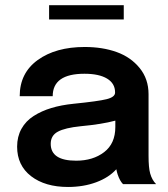

<svg xmlns="http://www.w3.org/2000/svg" viewBox="-20 -725 661 756"><path d="M173.3 -648.4V-704.6H467.3V-648.4ZM248 11.2Q157.7 11.2 102.5 -31.2Q47.4 -73.7 47.4 -147.5Q47.4 -187 64.5 -217.8Q81.5 -248.5 112.5 -268.3Q143.6 -288.1 182.4 -299.8Q221.2 -311.5 269.5 -316.4Q366.7 -326.2 399.9 -334.5Q433.1 -342.8 433.1 -360.4V-361.3Q433.1 -396.5 401.6 -415.5Q370.1 -434.6 312.5 -434.6Q187.5 -434.6 187.5 -346.2H57.6Q57.6 -437.5 128.7 -488.8Q199.7 -540 313.5 -540Q383.8 -540 439.5 -520Q495.1 -500 530 -457Q564.9 -414.1 564.9 -354V-111.8Q564.9 -64.9 571.3 -42Q578.6 -16.1 594.7 0H464.4Q452.1 -12.2 443.4 -37.6Q440.9 -44.9 438 -58.6Q408.7 -25.9 358.6 -7.3Q308.6 11.2 248 11.2ZM279.8 -92.3Q346.2 -92.3 390.1 -126Q434.1 -159.7 434.1 -225.1V-250Q381.8 -235.8 297.9 -228Q235.8 -221.7 207.8 -206.5Q179.7 -191.4 179.7 -158.7Q179.7 -92.3 279.8 -92.3Z"/></svg>

Font: Epilogue SemiBold
Style: Regular
Weight: 600
Designer: Tyler Finck
Foundry: Etcetera Type Co
Version: Version 2.112